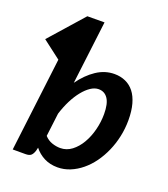

<svg xmlns="http://www.w3.org/2000/svg" viewBox="-137 -841 830 946"><g transform="rotate(20 278.0 -368.0)"><path d="M171.5 -120Q188.5 -101.5 210.5 -94Q232.5 -86.5 254 -86.5Q287 -86.5 314 -107Q341 -127.5 360.2 -160.5Q379.5 -193.5 390 -234.8Q400.5 -276 400.5 -317.5Q400.5 -371.5 383 -397.8Q365.5 -424 334 -424Q313.5 -424 292.5 -410Q271.5 -396 251.8 -371.5Q232 -347 215.2 -313.8Q198.5 -280.5 186.5 -242ZM207.5 -411.5Q243.5 -462 287.8 -491.5Q332 -521 382 -521Q414 -521 440.2 -509.2Q466.5 -497.5 485 -474Q503.5 -450.5 513.5 -414.5Q523.5 -378.5 523.5 -330Q523.5 -286.5 514.5 -244.5Q505.5 -202.5 489 -165Q472.5 -127.5 449.8 -96Q427 -64.5 399 -41.5Q371 -18.5 339.2 -5.5Q307.5 7.5 273.5 7.5Q234.5 7.5 203.5 -8.2Q172.5 -24 151.5 -51L147.5 -34Q142 -16.5 133 -8.2Q124 0 104 0H37L97 -492.5L1.5 -565.5L158 -742.5L248 -743Z"/></g></svg>

Font: Lato 2
Style: Bold Italic
Weight: 700
Italic angle: -7°
Designer: Lukasz Dziedzic with Adam Twardoch and Botio Nikoltchev
Foundry: tyPoland Lukasz Dziedzic
Version: Version 2.015; 2015-08-06; http://www.latofonts.com/